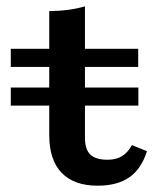

<svg xmlns="http://www.w3.org/2000/svg" viewBox="-20 -569 516 600"><path d="M13.7 -238.9V-295.4H412.4V-238.9ZM285 11.3Q211.4 11.3 172.7 -28.9Q133.9 -69.2 133.9 -146.4V-208.2H245.5V-139.2Q245.5 -102.3 262.1 -86.1Q278.8 -69.8 316.4 -69.8Q343.2 -69.8 361.3 -81Q379.4 -92.2 392.3 -115.6L439.2 -96.5Q421.9 -41.3 384.3 -15Q346.6 11.3 285 11.3ZM133.9 -208.2V-534.3Q166.5 -534.7 194 -538.4Q221.4 -542.1 245.5 -549.2V-208.2ZM13.7 -359.9V-416.4H411.9V-359.9Z"/></svg>

Font: Playfair 5pt SemiExpanded Light
Style: Regular
Weight: 300
Width: 6
Designer: Claus Eggers Sørensen
Foundry: Claus Eggers Sørensen
Version: Version 2.203